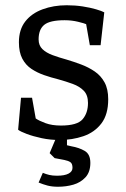

<svg xmlns="http://www.w3.org/2000/svg" viewBox="-20 -524 479 731"><path d="M207 9Q171 9 138.5 2Q106 -5 82 -14Q58 -23 49 -30L60 -152H102L116 -73Q129 -64 153.5 -55Q178 -46 212 -46Q274 -46 294.5 -70Q315 -94 315 -132Q315 -162 299 -178.5Q283 -195 257 -204.5Q231 -214 202 -222Q174 -229 148 -238Q122 -247 100 -261.5Q78 -276 65 -300.5Q52 -325 52 -363Q52 -411 76 -442Q100 -473 142 -488.5Q184 -504 234 -504Q266 -504 295 -499.5Q324 -495 346 -488.5Q368 -482 377 -477L363 -352H322L308 -432Q302 -435 277.5 -441Q253 -447 226 -447Q170 -447 148.5 -429.5Q127 -412 127 -374Q127 -351 141.5 -337Q156 -323 180.5 -314Q205 -305 234 -297Q261 -289 289 -278.5Q317 -268 340.5 -252Q364 -236 378 -210.5Q392 -185 392 -146Q392 -88 366 -54Q340 -20 297.5 -5.5Q255 9 207 9ZM201 187Q178 187 161 182.5Q144 178 127 171L143 134Q155 139 167.5 142Q180 145 197 145Q226 145 241 137Q256 129 256 115Q256 99 248 93.5Q240 88 225 85L188 78L169 59L194 0H235V29L252 33Q281 38 302.5 50.5Q324 63 324 96Q324 131 305.5 151Q287 171 259.5 179Q232 187 201 187Z"/></svg>

Font: Faustina Light
Style: Regular
Weight: 400
Version: Version 1.200